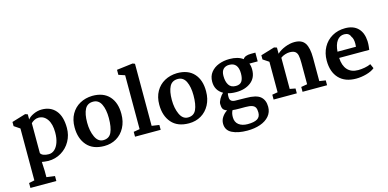

<svg xmlns="http://www.w3.org/2000/svg" viewBox="-90 -1338 4325 2140"><g transform="rotate(-15 2072.0 -268.0)"><path d="M612 -291Q612 -208 573.5 -139Q535 -70 467.5 -29.5Q400 11 318 11Q299 11 274 7.5Q249 4 244 3L249 106V180L345 193V250H46V193L110 180V-419L43 -464V-512L202 -560L230 -550V-490Q249 -518 296.5 -540Q344 -562 393 -562Q495 -562 553.5 -493Q612 -424 612 -291ZM248 -443V-98Q257 -79 283 -69.5Q309 -60 342 -60Q380 -60 409.5 -86.5Q439 -113 456 -161.5Q473 -210 473 -276Q473 -374 435 -428.5Q397 -483 335 -483Q309 -483 285.5 -470.5Q262 -458 248 -443Z M1239 -284Q1239 -196 1203 -128.5Q1167 -61 1105 -24.5Q1043 12 964 12Q833 12 764.5 -66.5Q696 -145 696 -274Q696 -362 732.5 -426.5Q769 -491 832.5 -526Q896 -561 976 -563Q1104 -564 1172 -489Q1240 -414 1239 -284ZM845 -289Q845 -194 877 -124Q909 -54 970 -54Q1038 -54 1065 -112.5Q1092 -171 1092 -277Q1092 -375 1062 -436.5Q1032 -498 969 -498Q902 -498 873.5 -443Q845 -388 845 -289Z M1391 -68V-690L1319 -714V-772L1505 -795L1530 -785V-69L1616 -56V0H1320V-56Z M2216 -284Q2216 -196 2180 -128.5Q2144 -61 2082 -24.5Q2020 12 1941 12Q1810 12 1741.5 -66.5Q1673 -145 1673 -274Q1673 -362 1709.5 -426.5Q1746 -491 1809.5 -526Q1873 -561 1953 -563Q2081 -564 2149 -489Q2217 -414 2216 -284ZM1822 -289Q1822 -194 1854 -124Q1886 -54 1947 -54Q2015 -54 2042 -112.5Q2069 -171 2069 -277Q2069 -375 2039 -436.5Q2009 -498 1946 -498Q1879 -498 1850.5 -443Q1822 -388 1822 -289Z M2714 -521Q2735 -558 2807 -558H2858V-457H2762Q2775 -428 2775 -385Q2775 -290 2708.5 -239Q2642 -188 2540 -188Q2482 -188 2445 -200Q2441 -186 2441 -171Q2441 -156 2441 -154Q2441 -100 2505 -99Q2541 -97 2626 -97Q2745 -97 2792.5 -56.5Q2840 -16 2840 62Q2840 124 2802 168.5Q2764 213 2698 236Q2632 259 2548 259Q2441 259 2373 225Q2305 191 2305 114Q2305 73 2329 38Q2353 3 2387 -18Q2351 -31 2341 -51.5Q2331 -72 2331 -107Q2331 -129 2350 -163Q2369 -197 2395 -219Q2309 -268 2309 -368Q2309 -432 2343.5 -476Q2378 -520 2435 -542Q2492 -564 2559 -564Q2658 -564 2714 -521ZM2447 -398Q2447 -333 2472 -294Q2497 -255 2553 -255Q2602 -255 2622.5 -286Q2643 -317 2643 -375Q2643 -502 2540 -502Q2497 -502 2472 -476.5Q2447 -451 2447 -398ZM2429 72Q2429 130 2468 160Q2507 190 2571 190Q2645 190 2681.5 168Q2718 146 2718 95Q2718 59 2707.5 38.5Q2697 18 2670 8.5Q2643 -1 2594 -1H2524Q2475 -1 2447 -5Q2429 24 2429 72Z M2983 -67V-419L2915 -464V-512L3074 -560L3105 -550V-479Q3142 -514 3199 -536.5Q3256 -559 3308 -559Q3394 -559 3429 -504.5Q3464 -450 3464 -335V-67L3536 -56V0H3253V-56L3324 -68V-314Q3324 -371 3317 -402Q3310 -433 3289 -448Q3268 -463 3225 -463Q3203 -463 3174 -454Q3145 -445 3123 -428V-68L3187 -56V0H2919V-56Z M4099 -358Q4100 -324 4096.5 -295Q4093 -266 4092 -259H3745Q3749 -170 3792.5 -121.5Q3836 -73 3916 -73Q3952 -73 3992.5 -80.5Q4033 -88 4062 -102L4085 -50Q4051 -21 3990 -4Q3929 13 3870 13Q3742 13 3672.5 -61Q3603 -135 3603 -265Q3603 -351 3640 -418.5Q3677 -486 3743 -524Q3809 -562 3893 -562Q3988 -562 4041 -509Q4094 -456 4099 -358ZM3745 -331H3958Q3960 -355 3960 -368Q3960 -425 3938 -452Q3922 -499 3866 -499Q3815 -499 3783 -455.5Q3751 -412 3745 -331Z"/></g></svg>

Font: Martel ExtraBold
Style: Regular
Weight: 800
Designer: Dan Reynolds
Foundry: Dan Reynolds
Version: Version 1.001; ttfautohint (v1.1) -l 5 -r 5 -G 72 -x 0 -D la